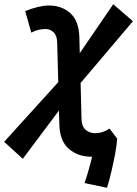

<svg xmlns="http://www.w3.org/2000/svg" viewBox="-23 -729 647 905"><path d="M481.4 156.2 375.5 133.8Q385.3 105.5 394.8 72.3Q404.3 39.1 411.1 9.8Q410.2 9.8 409.2 9.8Q345.7 9.8 302.5 -26.4Q259.3 -62.5 256.8 -141.1L254.9 -208L84.5 19.5L-3.4 -60.5L251.5 -341.8L246.6 -526.9Q246.1 -560.5 230 -576.4Q213.9 -592.3 191.4 -592.3Q157.2 -592.3 124.5 -575.2L95.7 -676.8Q162.1 -703.1 208.5 -703.1Q267.6 -703.1 308.3 -667Q349.1 -630.9 351.1 -552.2L353 -478.5L510.7 -709L603.5 -628.9L356.9 -337.9L361.3 -166.5Q362.3 -132.8 380.9 -116.9Q399.4 -101.1 426.3 -101.1Q460 -101.1 493.2 -123L529.3 -75.7Q527.8 -48.3 520.3 -7.1Q512.7 34.2 502.4 77.9Q492.2 121.6 481.4 156.2Z"/></svg>

Font: Cascadia Code NF SemiBold
Style: Italic
Weight: 600
Italic angle: -10°
Monospace: yes
Designer: Aaron Bell
Foundry: Saja Typeworks
Version: Version 2404.023; ttfautohint (v1.8.4)